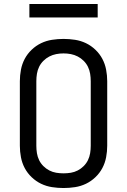

<svg xmlns="http://www.w3.org/2000/svg" viewBox="-20 -939 640 967"><path d="M300 8Q271 8 242 3.5Q213 -1 187 -13.5Q161 -26 139.5 -46.5Q118 -67 104.5 -92.5Q91 -118 85.5 -147Q80 -176 80 -205V-530Q80 -559 85.5 -588Q91 -617 104.5 -642.5Q118 -668 139.5 -688.5Q161 -709 187 -721.5Q213 -734 242 -738.5Q271 -743 300 -743Q329 -743 358 -738.5Q387 -734 413 -721.5Q439 -709 460.5 -688.5Q482 -668 495.5 -642.5Q509 -617 514.5 -588Q520 -559 520 -530V-205Q520 -176 514.5 -147Q509 -118 495.5 -92.5Q482 -67 460.5 -46.5Q439 -26 413 -13.5Q387 -1 358 3.5Q329 8 300 8ZM300 -66Q319 -66 337 -69Q355 -72 371.5 -80.5Q388 -89 401.5 -102.5Q415 -116 423 -132.5Q431 -149 434 -167.5Q437 -186 437 -205V-530Q437 -549 434 -567.5Q431 -586 423 -602.5Q415 -619 401.5 -632.5Q388 -646 371.5 -654.5Q355 -663 337 -666.5Q319 -670 300 -670Q281 -670 263 -666.5Q245 -663 228.5 -654.5Q212 -646 198.5 -632.5Q185 -619 177 -602.5Q169 -586 166 -567.5Q163 -549 163 -530V-205Q163 -186 166 -167.5Q169 -149 177 -132.5Q185 -116 198.5 -102.5Q212 -89 228.5 -80.5Q245 -72 263 -69Q281 -66 300 -66ZM472 -851H128V-919H472Z"/></svg>

Font: Iosevka SS04 Extended
Style: Regular
Weight: 400
Width: 7
Monospace: yes
Designer: Belleve Invis
Foundry: Belleve Invis
Version: Version 19.0.0; ttfautohint (v1.8.4)